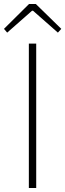

<svg xmlns="http://www.w3.org/2000/svg" viewBox="-35 -945 328 965"><path d="M110 0V-726H147V0ZM1 -781 -15 -800 111 -925H145L273 -800L256 -781L131 -891H126Z"/></svg>

Font: Noto Sans HK Thin
Style: Regular
Weight: 100
Designer: Ryoko NISHIZUKA 西塚涼子 (kana, bopomofo & ideographs); Paul D. Hunt (Latin, Greek & Cyrillic); Sandoll Communications 산돌커뮤니
Foundry: Adobe
Version: Version 2.004-H2;hotconv 1.0.118;makeotfexe 2.5.65603